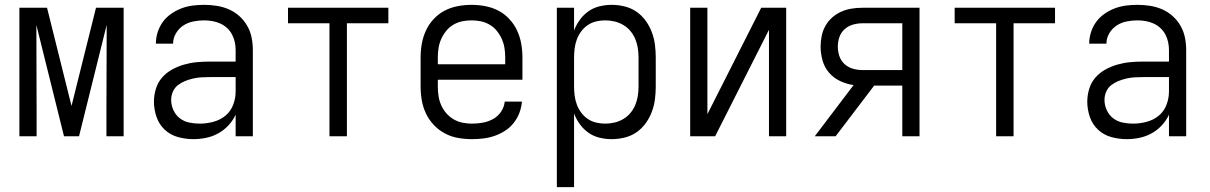

<svg xmlns="http://www.w3.org/2000/svg" viewBox="-20 -562 4990 792"><path d="M60 0V-530H174L275 -125L376 -530H490V0H419V-106Q419 -185 419.5 -264.5Q420 -344 420 -424V-459L306 0H244L130 -459Q130 -371 130.5 -282.5Q131 -194 131 -106V0Z M778 12Q746 12 714.5 3.5Q683 -5 659.5 -27Q636 -49 625.5 -80Q615 -111 615 -143Q615 -169 623 -195.5Q631 -222 648.5 -242Q666 -262 689.5 -275Q713 -288 739 -295.5Q765 -303 791.5 -305.5Q818 -308 845 -308H952V-355Q952 -372 948.5 -388.5Q945 -405 937 -420Q929 -435 916.5 -446.5Q904 -458 888.5 -465Q873 -472 856 -475Q839 -478 822 -478Q800 -478 777.5 -473.5Q755 -469 736.5 -457Q718 -445 706 -425Q694 -405 694 -382H623Q623 -406 630.5 -429.5Q638 -453 652 -472Q666 -491 686 -505Q706 -519 728.5 -527.5Q751 -536 774.5 -539Q798 -542 822 -542Q848 -542 874 -538Q900 -534 924 -523.5Q948 -513 967.5 -495.5Q987 -478 1000 -455Q1013 -432 1018 -406.5Q1023 -381 1023 -355V0H952V-89Q941 -65 922.5 -45Q904 -25 880.5 -12Q857 1 830.5 6.5Q804 12 778 12ZM804 -52Q832 -52 860 -59.5Q888 -67 909.5 -84.5Q931 -102 941.5 -129Q952 -156 952 -184V-244H845Q828 -244 810.5 -243Q793 -242 776 -238Q759 -234 743 -227.5Q727 -221 713.5 -210.5Q700 -200 693 -183.5Q686 -167 686 -150Q686 -128 695.5 -107.5Q705 -87 722 -74Q739 -61 760.5 -56.5Q782 -52 804 -52Z M1339 0V-466H1168V-530H1582V-466H1411V0Z M1927 12Q1898 12 1869.5 7Q1841 2 1815.5 -11.5Q1790 -25 1770 -46Q1750 -67 1737.5 -93Q1725 -119 1720 -147.5Q1715 -176 1715 -205V-325Q1715 -354 1720 -382Q1725 -410 1737 -436Q1749 -462 1769 -483.5Q1789 -505 1814 -518Q1839 -531 1867.5 -536.5Q1896 -542 1925 -542Q1954 -542 1982.5 -536.5Q2011 -531 2036 -518Q2061 -505 2081 -483.5Q2101 -462 2113 -436Q2125 -410 2130 -382Q2135 -354 2135 -325V-233H1786V-205Q1786 -185 1789 -165.5Q1792 -146 1800 -128Q1808 -110 1821 -95Q1834 -80 1851 -70Q1868 -60 1887.5 -56Q1907 -52 1927 -52Q1949 -52 1971.5 -56Q1994 -60 2014 -71Q2034 -82 2047 -101.5Q2060 -121 2062 -143H2133Q2131 -119 2122.5 -96.5Q2114 -74 2099 -55Q2084 -36 2064 -23Q2044 -10 2021.5 -2Q1999 6 1975 9Q1951 12 1927 12ZM1786 -297H2064V-325Q2064 -345 2061 -364Q2058 -383 2050 -401Q2042 -419 2029.5 -434.5Q2017 -450 2000 -460Q1983 -470 1964 -474Q1945 -478 1925 -478Q1905 -478 1886 -474Q1867 -470 1850 -460Q1833 -450 1820.5 -434.5Q1808 -419 1800 -401Q1792 -383 1789 -364Q1786 -345 1786 -325Z M2277 210V-530H2348V-436Q2357 -460 2372 -480.5Q2387 -501 2407.5 -515.5Q2428 -530 2453 -536Q2478 -542 2503 -542Q2530 -542 2556.5 -535.5Q2583 -529 2605 -514Q2627 -499 2643 -477Q2659 -455 2668.5 -430Q2678 -405 2681.5 -378.5Q2685 -352 2685 -325V-205Q2685 -178 2681.5 -151.5Q2678 -125 2668.5 -100Q2659 -75 2643 -53Q2627 -31 2605 -16Q2583 -1 2556.5 5.5Q2530 12 2503 12Q2478 12 2453 6Q2428 0 2407.5 -14.5Q2387 -29 2372 -49.5Q2357 -70 2348 -94V210ZM2476 -52Q2496 -52 2515 -56.5Q2534 -61 2551 -71Q2568 -81 2580.5 -96Q2593 -111 2600.5 -129Q2608 -147 2611 -166.5Q2614 -186 2614 -205V-325Q2614 -344 2611 -363.5Q2608 -383 2600.5 -401Q2593 -419 2580.5 -434Q2568 -449 2551 -459Q2534 -469 2515 -473.5Q2496 -478 2476 -478Q2457 -478 2438.5 -473.5Q2420 -469 2404.5 -458.5Q2389 -448 2377.5 -432.5Q2366 -417 2359.5 -399.5Q2353 -382 2350.5 -363Q2348 -344 2348 -325V-205Q2348 -186 2350.5 -167Q2353 -148 2359.5 -130.5Q2366 -113 2377.5 -97.5Q2389 -82 2404.5 -71.5Q2420 -61 2438.5 -56.5Q2457 -52 2476 -52Z M2827 0V-530H2898V-91L3120 -530H3223V0H3152V-439L2930 0Z M3427 0H3341L3501 -211Q3473 -215 3446 -227.5Q3419 -240 3400 -262Q3381 -284 3373 -312.5Q3365 -341 3365 -370Q3365 -392 3369.5 -414Q3374 -436 3385 -455.5Q3396 -475 3413 -490Q3430 -505 3450.5 -514Q3471 -523 3493 -526.5Q3515 -530 3538 -530H3773V0H3702V-209H3586ZM3538 -273H3702V-466H3538Q3518 -466 3498.5 -460.5Q3479 -455 3464 -441.5Q3449 -428 3442.5 -409Q3436 -390 3436 -370Q3436 -350 3442.5 -330.5Q3449 -311 3464 -297.5Q3479 -284 3498.5 -278.5Q3518 -273 3538 -273Z M4089 0V-466H3918V-530H4332V-466H4161V0Z M4628 12Q4596 12 4564.5 3.5Q4533 -5 4509.5 -27Q4486 -49 4475.5 -80Q4465 -111 4465 -143Q4465 -169 4473 -195.5Q4481 -222 4498.5 -242Q4516 -262 4539.5 -275Q4563 -288 4589 -295.5Q4615 -303 4641.5 -305.5Q4668 -308 4695 -308H4802V-355Q4802 -372 4798.5 -388.5Q4795 -405 4787 -420Q4779 -435 4766.5 -446.5Q4754 -458 4738.5 -465Q4723 -472 4706 -475Q4689 -478 4672 -478Q4650 -478 4627.5 -473.5Q4605 -469 4586.5 -457Q4568 -445 4556 -425Q4544 -405 4544 -382H4473Q4473 -406 4480.5 -429.5Q4488 -453 4502 -472Q4516 -491 4536 -505Q4556 -519 4578.5 -527.5Q4601 -536 4624.5 -539Q4648 -542 4672 -542Q4698 -542 4724 -538Q4750 -534 4774 -523.5Q4798 -513 4817.5 -495.5Q4837 -478 4850 -455Q4863 -432 4868 -406.5Q4873 -381 4873 -355V0H4802V-89Q4791 -65 4772.5 -45Q4754 -25 4730.5 -12Q4707 1 4680.5 6.5Q4654 12 4628 12ZM4654 -52Q4682 -52 4710 -59.5Q4738 -67 4759.5 -84.5Q4781 -102 4791.5 -129Q4802 -156 4802 -184V-244H4695Q4678 -244 4660.5 -243Q4643 -242 4626 -238Q4609 -234 4593 -227.5Q4577 -221 4563.5 -210.5Q4550 -200 4543 -183.5Q4536 -167 4536 -150Q4536 -128 4545.5 -107.5Q4555 -87 4572 -74Q4589 -61 4610.5 -56.5Q4632 -52 4654 -52Z"/></svg>

Font: Lode Term
Style: Regular
Weight: 400
Monospace: yes
Designer: Belleve Invis
Foundry: Belleve Invis
Version: Version 29.2.0